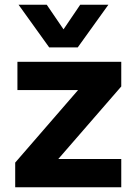

<svg xmlns="http://www.w3.org/2000/svg" viewBox="-20 -791 561 811"><path d="M492.2 0H44.2V-104.2L309.8 -410.6H53.6V-530H492.2V-425.8L226.2 -119.4H492.2ZM308.4 -590.8H187.8L58.4 -771H177.4L273.6 -630L222.8 -629.4L318.8 -771H437.8Z"/></svg>

Font: Be Vietnam Pro Variable Thin
Style: Regular
Weight: 100
Designer: Lam Bao, Tony Le, Vietanh Nguyen
Foundry: Yellow Type Foundry
Version: Version 1.002